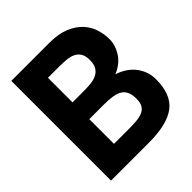

<svg xmlns="http://www.w3.org/2000/svg" viewBox="-216 -818 1100 1100"><g transform="rotate(-45 333.5 -268.0)"><path d="M361 -672Q433 -672 482 -652Q531 -632 561.5 -600Q592 -568 605.5 -527Q619 -486 619 -443Q619 -394 589.5 -348Q560 -302 500 -277Q527 -269 553.5 -253Q580 -237 600 -214Q620 -191 632.5 -160.5Q645 -130 645 -92Q645 31 576 83.5Q507 136 359 136H52V-672ZM213 -337H303Q334 -337 362 -340Q390 -343 410.5 -353.5Q431 -364 443 -384Q455 -404 455 -438Q455 -472 443 -491.5Q431 -511 410.5 -521Q390 -531 362 -533.5Q334 -536 303 -536H213ZM213 -1H334Q369 -1 397 -3.5Q425 -6 445 -15Q465 -24 476 -42Q487 -60 487 -92Q487 -125 478 -146Q469 -167 450.5 -179Q432 -191 403 -196Q374 -201 334 -201H213Z"/></g></svg>

Font: Cafe24 Ohsquare
Style: Bold
Weight: 700
Designer: Cafe24 thkim, hmlim, mnelim, nhlee, sslee, sskim, smlim, yjkim, sdjeong, hskwak & 4IRTF
Foundry: Cafe24
Version: Version 1.000